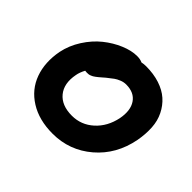

<svg xmlns="http://www.w3.org/2000/svg" viewBox="-120 -700 875 875"><g transform="rotate(45 317.5 -262.5)"><path d="M298.8 -1Q211.4 -1 150.6 -39.1Q89.8 -77.1 66.4 -142.1Q43 -207 58.1 -287.1Q68.4 -337.4 97.4 -382.8Q126.5 -428.2 164.3 -458.5Q202.1 -488.8 243.9 -506.3Q285.6 -523.9 321.8 -523.9Q342.3 -523.9 356 -517.1Q369.1 -520 382.8 -520Q431.6 -520 471.2 -507.1Q510.7 -494.1 537.1 -470.7Q563.5 -447.3 579.8 -414.3Q596.2 -381.3 598.6 -341.1Q601.1 -300.8 592.8 -254.9Q570.8 -140.6 489 -70.8Q407.2 -1 298.8 -1ZM185.1 -265.1Q172.4 -199.7 204.6 -160.4Q236.8 -121.1 303.2 -121.1Q362.8 -121.1 407.5 -161.6Q452.1 -202.1 465.8 -268.1Q477.1 -327.1 453.4 -362.1Q429.7 -397 377.9 -397Q361.8 -397 346.4 -390.6Q331.1 -384.3 321.3 -377.2Q311.5 -370.1 290 -353Q285.6 -349.1 276.6 -341.3Q267.6 -333.5 264.2 -330.8Q260.7 -328.1 254.2 -323Q247.6 -317.9 244.1 -316.2Q240.7 -314.5 235.1 -312Q229.5 -309.6 224.4 -308.8Q219.2 -308.1 212.9 -308.1Q205.1 -308.1 201.2 -309.1Q188.5 -285.2 185.1 -265.1Z"/></g></svg>

Font: Shantell Sans Bouncy
Style: Italic
Weight: 600
Italic angle: -11.31°
Designer: Stephen Nixon, Anya Danilova, Shantell Martin
Foundry: Arrow Type
Version: Version 1.006;[9816181b4]